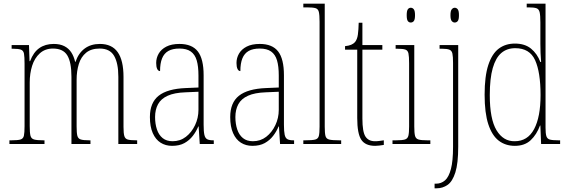

<svg xmlns="http://www.w3.org/2000/svg" viewBox="-20 -780 3069 1040"><path d="M31 0V-20H44Q77 -20 91.5 -24.5Q106 -29 109.5 -45Q113 -61 113 -97V-435Q113 -472 110 -489Q107 -506 93.5 -511Q80 -516 50 -516H43V-536H137L140 -449H143Q161 -497 193 -519.5Q225 -542 271 -542Q305 -542 328.5 -530Q352 -518 366 -496.5Q380 -475 387 -445H389Q405 -492 438.5 -517Q472 -542 521 -542Q586 -542 617.5 -497.5Q649 -453 649 -363V-92Q649 -58 653.5 -43Q658 -28 672.5 -24Q687 -20 719 -20H723V0H621V-364Q621 -438 598 -477.5Q575 -517 520 -517Q474 -517 446.5 -494.5Q419 -472 407 -433.5Q395 -395 395 -348V-95Q395 -60 399 -44.5Q403 -29 417.5 -24.5Q432 -20 463 -20H470V0H367V-364Q367 -443 344.5 -480Q322 -517 267 -517Q224 -517 195.5 -491Q167 -465 154 -423.5Q141 -382 141 -333V-97Q141 -61 145 -45Q149 -29 164.5 -24.5Q180 -20 214 -20H221V0Z M912 10Q877 10 850 -7Q823 -24 807.5 -59Q792 -94 792 -146Q792 -224 839.5 -261.5Q887 -299 986 -303L1055 -306V-371Q1055 -421 1045.5 -453Q1036 -485 1013.5 -501Q991 -517 952 -517Q915 -517 892 -504Q869 -491 858 -464Q847 -437 847 -395Q837 -395 831.5 -406.5Q826 -418 826 -439Q826 -466 839.5 -489.5Q853 -513 881 -527.5Q909 -542 952 -542Q1020 -542 1051.5 -501.5Q1083 -461 1083 -372V-105Q1083 -68 1087 -50Q1091 -32 1102 -26Q1113 -20 1134 -20H1138V0H1062L1056 -95H1054Q1043 -68 1024.5 -44Q1006 -20 979 -5Q952 10 912 10ZM915 -15Q956 -15 987 -39Q1018 -63 1036.5 -102Q1055 -141 1055 -185V-283L985 -280Q925 -278 888.5 -261.5Q852 -245 836 -215.5Q820 -186 820 -146Q820 -109 830 -79Q840 -49 861 -32Q882 -15 915 -15Z M1347 10Q1312 10 1285 -7Q1258 -24 1242.5 -59Q1227 -94 1227 -146Q1227 -224 1274.5 -261.5Q1322 -299 1421 -303L1490 -306V-371Q1490 -421 1480.5 -453Q1471 -485 1448.5 -501Q1426 -517 1387 -517Q1350 -517 1327 -504Q1304 -491 1293 -464Q1282 -437 1282 -395Q1272 -395 1266.5 -406.5Q1261 -418 1261 -439Q1261 -466 1274.5 -489.5Q1288 -513 1316 -527.5Q1344 -542 1387 -542Q1455 -542 1486.5 -501.5Q1518 -461 1518 -372V-105Q1518 -68 1522 -50Q1526 -32 1537 -26Q1548 -20 1569 -20H1573V0H1497L1491 -95H1489Q1478 -68 1459.5 -44Q1441 -20 1414 -5Q1387 10 1347 10ZM1350 -15Q1391 -15 1422 -39Q1453 -63 1471.5 -102Q1490 -141 1490 -185V-283L1420 -280Q1360 -278 1323.5 -261.5Q1287 -245 1271 -215.5Q1255 -186 1255 -146Q1255 -109 1265 -79Q1275 -49 1296 -32Q1317 -15 1350 -15Z M1623 0V-20H1634Q1671 -20 1687 -24Q1703 -28 1707 -43.5Q1711 -59 1711 -94V-662Q1711 -699 1707 -715.5Q1703 -732 1688.5 -736Q1674 -740 1644 -740H1623V-760H1739V-94Q1739 -59 1743 -43.5Q1747 -28 1763.5 -24Q1780 -20 1816 -20H1828V0Z M2012 10Q1959 10 1937 -23Q1915 -56 1915 -141V-511H1849V-530Q1869 -532 1882 -537.5Q1895 -543 1903 -552Q1915 -567 1918.5 -592.5Q1922 -618 1923 -657H1943V-536H2051V-511H1943V-138Q1943 -66 1959.5 -40.5Q1976 -15 2011 -15Q2024 -15 2034.5 -16.5Q2045 -18 2059 -20V5Q2046 7 2034 8.5Q2022 10 2012 10Z M2106 0V-20H2126Q2159 -20 2173.5 -24.5Q2188 -29 2192 -44.5Q2196 -60 2196 -95V-437Q2196 -474 2192.5 -490.5Q2189 -507 2175.5 -511.5Q2162 -516 2132 -516H2123V-536H2224V-95Q2224 -60 2228 -44.5Q2232 -29 2246.5 -24.5Q2261 -20 2293 -20H2311V0ZM2205 -658Q2195 -658 2189 -666Q2183 -674 2183 -698Q2183 -721 2189 -729.5Q2195 -738 2205 -738Q2215 -738 2221.5 -729.5Q2228 -721 2228 -698Q2228 -674 2221.5 -666Q2215 -658 2205 -658Z M2334 240V215H2341Q2370 215 2390.5 197Q2411 179 2422.5 135.5Q2434 92 2434 16V-439Q2434 -474 2430.5 -490Q2427 -506 2414 -511Q2401 -516 2375 -516H2361V-536H2462V15Q2462 105 2446.5 154Q2431 203 2404.5 221.5Q2378 240 2345 240ZM2443 -658Q2434 -658 2427 -666Q2420 -674 2420 -698Q2420 -721 2427 -729.5Q2434 -738 2443 -738Q2453 -738 2459.5 -729.5Q2466 -721 2466 -698Q2466 -674 2459.5 -666Q2453 -658 2443 -658Z M2769 10Q2718 10 2681.5 -18Q2645 -46 2625 -107Q2605 -168 2605 -267Q2605 -367 2625 -428Q2645 -489 2681.5 -516.5Q2718 -544 2769 -544Q2823 -544 2856.5 -516.5Q2890 -489 2907 -444H2911Q2909 -468 2908 -493.5Q2907 -519 2907 -544V-658Q2907 -697 2903 -714Q2899 -731 2885.5 -735.5Q2872 -740 2844 -740H2833V-760H2935V-88Q2935 -57 2939.5 -42.5Q2944 -28 2958.5 -24Q2973 -20 3003 -20H3014V0H2911L2907 -100H2905Q2887 -51 2854.5 -20.5Q2822 10 2769 10ZM2768 -15Q2838 -15 2873 -80.5Q2908 -146 2908 -265Q2908 -389 2878.5 -454Q2849 -519 2771 -519Q2726 -519 2695.5 -493Q2665 -467 2649 -411Q2633 -355 2633 -265Q2633 -135 2669.5 -74.5Q2706 -14 2768 -15Z"/></svg>

Font: Noto Serif Khmer Condensed Thin
Style: Regular
Weight: 250
Width: 3
Designer: Danh Hong and the Monotype Design Team
Foundry: Monotype Imaging Inc.
Version: Version 2.004